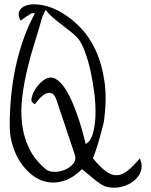

<svg xmlns="http://www.w3.org/2000/svg" viewBox="-20 -877 709 899"><path d="M449.2 -16.6Q443.4 -20.5 431.2 -29.8Q418.9 -39.1 405.8 -50.3Q392.6 -61.5 380.4 -71.3Q368.2 -81.1 364.3 -85Q323.2 -44.9 281.7 -31.2Q240.2 -17.6 202.6 -24.4Q165 -31.2 132.8 -55.7Q100.6 -80.1 76.7 -115.7Q52.7 -151.4 39.1 -195.8Q25.4 -240.2 25.4 -288.1Q25.4 -353.5 31.7 -422.4Q38.1 -491.2 52.2 -558.6Q66.4 -626 88.9 -690.9Q111.3 -755.9 143.6 -814.5Q141.6 -815.4 135.3 -815.4Q128.9 -815.4 127 -814.5Q124 -812.5 116.2 -807.6Q108.4 -802.7 100.6 -797.4Q92.8 -792 85.9 -787.1Q79.1 -782.2 76.2 -780.3Q60.5 -810.5 72.8 -829.6Q85 -848.6 114.3 -854.5Q143.6 -860.4 185.1 -851.6Q226.6 -842.8 270.5 -816.9Q314.5 -791 356.4 -748Q398.4 -705.1 427.7 -642.1Q457 -579.1 469.2 -495.1Q481.4 -411.1 465.8 -304.7Q463.9 -294.9 457.5 -271Q451.2 -247.1 443.4 -219.7Q435.5 -192.4 427.2 -168.5Q418.9 -144.5 415 -135.7Q448.2 -95.7 474.1 -76.2Q500 -56.6 524.9 -56.6Q549.8 -56.6 575.7 -76.2Q601.6 -95.7 634.8 -135.7Q646.5 -109.4 642.1 -86.4Q637.7 -63.5 623 -45.9Q608.4 -28.3 586.4 -16.6Q564.5 -4.9 540 -0.5Q515.6 3.9 491.2 0Q466.8 -3.9 449.2 -16.6ZM194.3 -85Q209 -72.3 234.9 -72.3Q260.7 -72.3 284.7 -82.5Q308.6 -92.8 323.2 -110.8Q337.9 -128.9 330.1 -153.3L245.1 -407.2Q235.4 -435.5 221.2 -440.4Q207 -445.3 192.4 -437.5Q177.7 -429.7 164.6 -415Q151.4 -400.4 143.6 -389.6Q139.6 -389.6 133.3 -396.5Q127 -403.3 127 -407.2Q127 -420.9 133.3 -436.5Q139.6 -452.1 149.4 -465.8Q159.2 -479.5 170.9 -490.7Q182.6 -502 194.3 -507.8Q219.7 -520.5 242.7 -506.3Q265.6 -492.2 285.2 -461.9Q304.7 -431.6 321.3 -392.1Q337.9 -352.5 350.1 -314.5Q362.3 -276.4 370.1 -245.6Q377.9 -214.8 380.9 -203.1Q403.3 -213.9 414.1 -249Q424.8 -284.2 426.8 -332Q428.7 -379.9 422.4 -434.6Q416 -489.3 404.8 -540.5Q393.6 -591.8 378.4 -632.8Q363.3 -673.8 346.7 -695.3Q335.9 -709 314.9 -725.6Q293.9 -742.2 271 -759.8Q248 -777.3 227.1 -795.4Q206.1 -813.5 194.3 -831.1L190.4 -824.2Q188.5 -819.3 185.5 -814Q182.6 -808.6 180.2 -803.7Q177.7 -798.8 177.7 -796.9Q163.1 -743.2 143.6 -681.6Q124 -620.1 108.4 -555.7Q92.8 -491.2 84.5 -425.8Q76.2 -360.4 83 -299.3Q89.8 -238.3 115.7 -183.6Q141.6 -128.9 194.3 -85Z"/></svg>

Font: Over the Rainbow
Style: Regular
Weight: 400
Designer: Kimberly Geswein
Foundry: Kimberly Geswein
Version: Version 1.002 2010